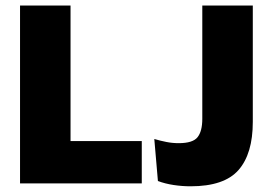

<svg xmlns="http://www.w3.org/2000/svg" viewBox="-20 -659 976 690"><path d="M233.5 0H52V-639H233.5ZM156 -152H489.5V0H156ZM665 10.5Q634.5 10.5 603.5 5.8Q572.5 1 547.5 -8.5L534.5 -159.5Q556.5 -153 578 -148.8Q599.5 -144.5 622 -144.5Q673 -144.5 690 -166Q707 -187.5 707 -232V-639H888.5V-221Q888.5 -106.5 837.2 -48Q786 10.5 665 10.5Z"/></svg>

Font: Anek Latin Medium ExtraBold
Style: Regular
Weight: 800
Version: Version 1.003